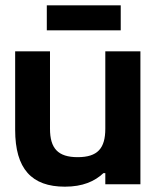

<svg xmlns="http://www.w3.org/2000/svg" viewBox="-20 -693 604 722"><path d="M508 0V-500H376V-209C376 -135 347 -102 272 -102C198 -102 168 -135 168 -209V-500H37V-205C37 -58 99 9 224 9C291 9 336 -11 369 -42H376V0ZM156 -579H434V-673H156Z"/></svg>

Font: LT Wave Alt Bold
Style: Regular
Weight: 700
Designer: Daniel Lyons
Version: Version 2.5 (Glyphs App)